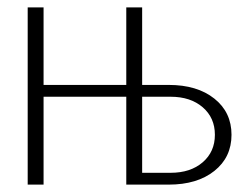

<svg xmlns="http://www.w3.org/2000/svg" viewBox="-20 -500 672 520"><path d="M55 0V-480H98V-270H322V-480H365V-270H437Q514 -270 560.5 -233Q607 -196 607 -135Q607 -74 560.5 -37Q514 0 437 0H322V-238H98V0ZM365 -32H442Q496 -32 529 -60.5Q562 -89 562 -135Q562 -181 529 -209.5Q496 -238 442 -238H365Z"/></svg>

Font: Glametrix
Style: Light
Weight: 300
Designer: gluk
Foundry: gluk
Version: Version 0.40